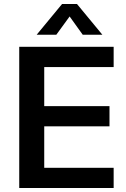

<svg xmlns="http://www.w3.org/2000/svg" viewBox="-20 -948 635 968"><path d="M77 0V-712H553V-610H203V-413H532V-311H203V-102H553V0ZM264 -773H165L293 -928H368L496 -773H397L331 -865Z"/></svg>

Font: Muli-Bold
Style: Bold
Weight: 700
Version: Version 2.000